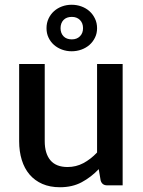

<svg xmlns="http://www.w3.org/2000/svg" viewBox="-20 -779 601 807"><path d="M168 -510H60.5V-185.5C60.5 -156.8 64.2 -130.6 71.5 -106.8C78.8 -82.9 89.8 -62.5 104.2 -45.5C118.8 -28.5 136.7 -15.3 158 -6C179.3 3.3 204 8 232 8C266.7 8 297.1 1 323.2 -13C349.4 -27 373.3 -45.3 395 -68L403 -20.5C407 -6.8 416.2 0 430.5 0H495.5V-510H388V-138C370 -119 350.7 -104.1 330.2 -93.2C309.7 -82.4 287.7 -77 264 -77C231.7 -77 207.6 -86.5 191.7 -105.5C175.9 -124.5 168 -151.2 168 -185.5ZM175.5 -660.5C175.5 -645.8 178.3 -632.6 184 -620.8C189.7 -608.9 197.3 -598.8 207 -590.2C216.7 -581.8 227.9 -575.2 240.7 -570.5C253.6 -565.8 267 -563.5 281 -563.5C295.3 -563.5 309 -565.8 322 -570.5C335 -575.2 346.3 -581.8 356 -590.2C365.7 -598.8 373.4 -608.9 379.2 -620.8C385.1 -632.6 388 -645.8 388 -660.5C388 -675.2 385.1 -688.6 379.2 -700.7C373.4 -712.9 365.7 -723.3 356 -732C346.3 -740.7 335 -747.3 322 -752C309 -756.7 295.3 -759 281 -759C267 -759 253.6 -756.7 240.7 -752C227.9 -747.3 216.7 -740.7 207 -732C197.3 -723.3 189.7 -712.9 184 -700.7C178.3 -688.6 175.5 -675.2 175.5 -660.5ZM234.5 -660.5C234.5 -674.8 238.7 -686.3 247 -695C255.3 -703.7 267 -708 282 -708C296 -708 307.3 -703.7 316 -695C324.7 -686.3 329 -674.8 329 -660.5C329 -646.5 324.7 -635.2 316 -626.5C307.3 -617.8 296 -613.5 282 -613.5C267 -613.5 255.3 -617.8 247 -626.5C238.7 -635.2 234.5 -646.5 234.5 -660.5Z"/></svg>

Font: Lato Semibold
Style: Regular
Weight: 600
Designer: Lukasz Dziedzic
Foundry: tyPoland Lukasz Dziedzic
Version: Version 2.006; 2014-01-15